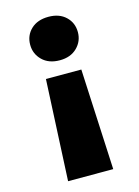

<svg xmlns="http://www.w3.org/2000/svg" viewBox="-114 -637 634 875"><g transform="rotate(-15 202.5 -199.5)"><path d="M96 174 119 -302H286L309 174ZM203 -573Q254 -573 284.5 -544Q315 -515 315 -471Q315 -428 284.5 -398Q254 -368 203 -368Q151 -368 120.5 -398Q90 -428 90 -471Q90 -515 120.5 -544Q151 -573 203 -573Z"/></g></svg>

Font: Parkinsans ExtraBold
Style: Regular
Weight: 800
Designer: Red Stone, Indian Type Foundry
Foundry: Indian Type Foundry
Version: Version 1.000